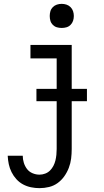

<svg xmlns="http://www.w3.org/2000/svg" viewBox="-20 -753 540 996"><path d="M185 223Q163 223 141 218.5Q119 214 99.5 203.5Q80 193 65 176.5Q50 160 40 140Q30 120 25.5 98.5Q21 77 20 55H98Q98 73 103.5 91Q109 109 120 123.5Q131 138 148.5 145.5Q166 153 185 153Q200 153 214.5 147.5Q229 142 239.5 131.5Q250 121 257 107.5Q264 94 267.5 79.5Q271 65 272.5 50Q274 35 274 20V-450H138V-520H352V20Q352 45 349 69.5Q346 94 337 117.5Q328 141 313.5 161.5Q299 182 279 196.5Q259 211 234.5 217Q210 223 185 223ZM300 -608Q287 -608 275 -611.5Q263 -615 254 -624Q245 -633 241.5 -645Q238 -657 238 -670Q238 -683 241.5 -695Q245 -707 254 -716Q263 -725 275 -729Q287 -733 300 -733Q313 -733 325 -729Q337 -725 346 -716Q355 -707 359 -695Q363 -683 363 -670Q363 -657 359 -645Q355 -633 346 -624Q337 -615 325 -611.5Q313 -608 300 -608ZM169 -228V-292H431V-228Z"/></svg>

Font: Iosevka Algr
Style: Regular
Weight: 400
Monospace: yes
Designer: Belleve Invis
Foundry: Belleve Invis
Version: Version 26.0.2; ttfautohint (v1.8.3)